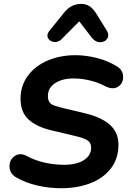

<svg xmlns="http://www.w3.org/2000/svg" viewBox="-20 -967 673 997"><path d="M63.9 -45.9Q30.6 -65.2 29.4 -100.7Q28.2 -136.1 55.4 -156.1Q82.7 -176.1 119.4 -156.9Q162.8 -133.3 212.7 -122.3Q262.7 -111.3 312.8 -111.3Q377.5 -111.3 415.3 -135.5Q453.2 -159.8 453.2 -198.9Q453.2 -222.2 439.5 -234Q425.8 -245.7 392.7 -255.3Q374.7 -259.7 356.6 -264.1L245.5 -290.5Q168 -309.1 127.4 -347.3Q86.7 -385.5 86.7 -453.9Q86.7 -522.7 125.2 -574.3Q163.6 -625.8 228.5 -653.1Q293.4 -680.4 370.8 -680.4Q426 -680.4 482.8 -666Q539.7 -651.7 587.3 -622.3Q618.2 -603.7 619.3 -569.2Q620.5 -534.7 593.3 -516.8Q566.1 -498.8 523.4 -520.8Q490.6 -538.5 448.6 -548.8Q406.5 -559.1 366.4 -559.7Q325.3 -560.3 293.8 -549Q262.4 -537.6 245.5 -517.1Q228.7 -496.5 228.7 -469Q228.7 -447.9 237.1 -436.3Q245.5 -424.7 261.5 -419.1Q277.6 -413.6 310.2 -405.2L421.2 -378.8Q507.9 -358 551.5 -318.3Q595.1 -278.7 595.1 -215.9Q595.1 -142.9 555.3 -91.7Q515.5 -40.6 448 -15.1Q380.6 10.4 299 10.4Q235 10.4 174.4 -3.5Q113.7 -17.4 63.9 -45.9ZM235.9 -806.2 312.8 -901.4Q331.6 -924.6 353.2 -935.7Q374.7 -946.7 401.4 -946.7Q427 -946.7 446.1 -933.8Q465.1 -921 480.8 -894.8L534.2 -808.8Q548.9 -785.3 537 -766.6Q525.2 -747.8 500.6 -747.7Q476.1 -747.6 458 -769.7L391.5 -856.1L299.9 -763.7Q282 -746.2 260.2 -749.1Q238.3 -752 229.4 -769.3Q220.5 -786.5 235.9 -806.2Z"/></svg>

Font: SN Pro Thin
Style: Italic
Weight: 200
Italic angle: -9°
Designer: Tobias Whetton
Foundry: Supernotes
Version: Version 1.003;Glyphs 3.3 (3324)